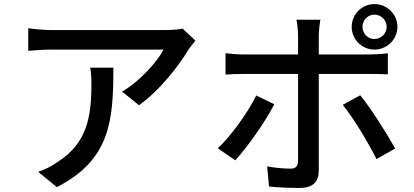

<svg xmlns="http://www.w3.org/2000/svg" viewBox="-20 -876 2040 945"><path d="M942 -676 879 -735C863 -731 818 -728 796 -728C739 -728 291 -728 237 -728C197 -728 156 -732 119 -737V-626C162 -629 197 -632 237 -632C290 -632 720 -632 785 -632C756 -575 669 -476 581 -425L664 -358C771 -434 866 -561 909 -634C917 -646 933 -665 942 -676ZM538 -543H424C429 -514 430 -490 430 -463C430 -297 407 -171 264 -79C232 -56 197 -40 168 -30L260 45C523 -90 538 -282 538 -543Z M1764 -744C1764 -777 1790 -804 1823 -804C1856 -804 1883 -777 1883 -744C1883 -711 1856 -684 1823 -684C1790 -684 1764 -711 1764 -744ZM1711 -744C1711 -682 1761 -632 1823 -632C1885 -632 1936 -682 1936 -744C1936 -806 1885 -856 1823 -856C1761 -856 1711 -806 1711 -744ZM1330 -363 1241 -406C1201 -323 1118 -208 1052 -146L1138 -87C1194 -147 1286 -276 1330 -363ZM1753 -407 1667 -360C1718 -298 1792 -175 1833 -93L1925 -145C1885 -217 1806 -343 1753 -407ZM1090 -614V-509C1117 -511 1149 -512 1180 -512H1447V-508C1447 -460 1447 -130 1447 -83C1446 -56 1435 -46 1409 -46C1383 -46 1338 -49 1295 -57L1304 42C1349 47 1408 49 1455 49C1521 49 1549 18 1549 -36C1549 -113 1549 -426 1549 -508V-512H1801C1826 -512 1860 -512 1889 -510V-614C1863 -610 1826 -608 1800 -608H1549V-700C1549 -723 1554 -765 1557 -779H1439C1443 -763 1447 -725 1447 -701V-608H1179C1148 -608 1118 -611 1090 -614Z"/></svg>

Font: ChiuKong Gothic CL Medium
Style: Regular
Weight: 500
Designer: Ryoko NISHIZUKA 西塚涼子 (kana, bopomofo & ideographs); Paul D. Hunt (Latin, Greek & Cyrillic); Sandoll Communications 산돌커뮤니
Foundry: Adobe
Version: Version 1.300